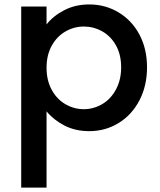

<svg xmlns="http://www.w3.org/2000/svg" viewBox="-20 -580 718 862"><path d="M75.2 262.2V-550.8H189V-470.2Q217.8 -507.8 267.8 -533.9Q317.9 -560.1 380.9 -560.1Q452.6 -560.1 512.2 -524.4Q571.8 -488.8 606 -424.8Q640.1 -360.8 640.1 -277.8Q640.1 -194.8 606 -129.4Q571.8 -64 512.5 -27.6Q453.1 8.8 380.9 8.8Q317.9 8.8 269 -16.6Q220.2 -42 189 -80.1V262.2ZM189 -275.9Q189 -218.8 212.4 -176.3Q235.8 -133.8 274.4 -111.8Q313 -89.8 356 -89.8Q399.9 -89.8 438.5 -112.3Q477.1 -134.8 500.5 -178Q523.9 -221.2 523.9 -277.8Q523.9 -335 500.5 -376.5Q477.1 -418 438.5 -439.5Q399.9 -460.9 356 -460.9Q313 -460.9 274.4 -439Q235.8 -417 212.4 -375Q189 -333 189 -275.9Z"/></svg>

Font: Poppins Medium
Style: Regular
Weight: 500
Designer: Ninad Kale (Devanagari), Jonny Pinhorn (Latin)
Foundry: Indian Type Foundry
Version: 4.004